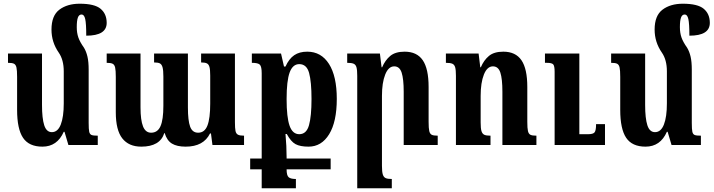

<svg xmlns="http://www.w3.org/2000/svg" viewBox="-20 -780 3839 1033"><path d="M506 -50V0H348L327 -71H323Q288 9 208 9Q136 9 104 -38.5Q72 -86 72 -189V-366Q72 -402 68.5 -417Q65 -432 55.5 -437Q46 -442 23 -442V-492H206V-216Q206 -143 218 -106Q230 -69 259 -69Q291 -69 307 -110Q323 -151 323 -224V-396Q323 -458 296 -497Q257 -553 257 -621Q257 -696 299.5 -728Q342 -760 409 -760Q489 -760 521.5 -732.5Q554 -705 554 -657Q554 -588 444 -588Q444 -653 438.5 -677.5Q433 -702 419 -702Q405 -702 399 -685.5Q393 -669 393 -634Q393 -603 401.5 -578.5Q410 -554 432 -523Q444 -503 450.5 -475.5Q457 -448 457 -405V-119Q457 -84 460 -71Q463 -58 472 -54Q481 -50 506 -50Z M1244 -492V-123Q1244 -90 1247 -75.5Q1250 -61 1260 -55.5Q1270 -50 1293 -50V0H1123L1115 -62H1110Q1075 9 979 9Q932 9 905 -7.5Q878 -24 866 -64H864Q841 9 740 9Q673 9 638 -35.5Q603 -80 603 -176V-366Q603 -401 599.5 -416.5Q596 -432 586 -437Q576 -442 554 -442V-492H736V-202Q736 -134 749.5 -100Q763 -66 793 -66Q828 -66 843.5 -101Q859 -136 859 -211V-368Q859 -402 854.5 -418Q850 -434 840 -439Q830 -444 809 -444V-492H991V-202Q991 -131 1003 -98.5Q1015 -66 1046 -66Q1081 -66 1096 -104.5Q1111 -143 1111 -223V-373Q1111 -405 1107 -419.5Q1103 -434 1093 -439Q1083 -444 1062 -444V-492Z M1522 73H1759V131H1522Q1522 164 1533 173.5Q1544 183 1572 183V233H1388V131H1326V73H1388V-386Q1388 -421 1378.5 -431.5Q1369 -442 1335 -442V-492H1492L1508 -422H1516Q1535 -464 1563 -483Q1591 -502 1633 -502Q1708 -502 1750 -436Q1792 -370 1792 -248Q1792 -125 1751 -58Q1710 9 1640 9Q1595 9 1570 -4.5Q1545 -18 1523 -59H1516Q1522 7 1522 66ZM1522 -247Q1522 -149 1538 -103.5Q1554 -58 1590 -58Q1629 -58 1642.5 -106.5Q1656 -155 1656 -247Q1656 -340 1643 -387.5Q1630 -435 1590 -435Q1555 -435 1538.5 -390.5Q1522 -346 1522 -247Z M2335 0H2152V-286Q2152 -355 2141 -389Q2130 -423 2101 -423Q2070 -423 2052.5 -379Q2035 -335 2035 -264V112Q2035 144 2039.5 158.5Q2044 173 2054.5 178Q2065 183 2088 183V233H1902V-372Q1902 -403 1898 -417.5Q1894 -432 1883 -437Q1872 -442 1848 -442V-492H2024L2033 -418H2036Q2052 -456 2079.5 -479Q2107 -502 2157 -502Q2223 -502 2254.5 -456Q2286 -410 2286 -312V-125Q2286 -90 2289.5 -75Q2293 -60 2302.5 -55Q2312 -50 2335 -50Z M2866 0H2683V-286Q2683 -356 2672 -389.5Q2661 -423 2632 -423Q2601 -423 2583.5 -379Q2566 -335 2566 -264V-121Q2566 -89 2570.5 -74.5Q2575 -60 2585.5 -55Q2596 -50 2619 -50V0H2433V-372Q2433 -403 2429 -417.5Q2425 -432 2414 -437Q2403 -442 2379 -442V-492H2555L2564 -418H2567Q2583 -456 2610.5 -479Q2638 -502 2688 -502Q2754 -502 2785.5 -456Q2817 -410 2817 -312V-125Q2817 -90 2820.5 -75Q2824 -60 2833.5 -55Q2843 -50 2866 -50ZM3235 0H2964V-394Q2964 -425 2956.5 -433.5Q2949 -442 2922 -442H2912V-492H3097V-58H3145Q3171 -58 3179 -68Q3187 -78 3187 -112H3235Z M3751 -50V0H3593L3572 -71H3568Q3533 9 3453 9Q3381 9 3349 -38.5Q3317 -86 3317 -189V-366Q3317 -402 3313.5 -417Q3310 -432 3300.5 -437Q3291 -442 3268 -442V-492H3451V-216Q3451 -143 3463 -106Q3475 -69 3504 -69Q3536 -69 3552 -110Q3568 -151 3568 -224V-396Q3568 -458 3541 -497Q3502 -553 3502 -621Q3502 -696 3544.5 -728Q3587 -760 3654 -760Q3734 -760 3766.5 -732.5Q3799 -705 3799 -657Q3799 -588 3689 -588Q3689 -653 3683.5 -677.5Q3678 -702 3664 -702Q3650 -702 3644 -685.5Q3638 -669 3638 -634Q3638 -603 3646.5 -578.5Q3655 -554 3677 -523Q3689 -503 3695.5 -475.5Q3702 -448 3702 -405V-119Q3702 -84 3705 -71Q3708 -58 3717 -54Q3726 -50 3751 -50Z"/></svg>

Font: Noto Serif Armenian SmBold Cond
Style: Regular
Weight: 600
Width: 3
Designer: Monotype Design team
Foundry: Monotype Imaging Inc.
Version: Version 1.000